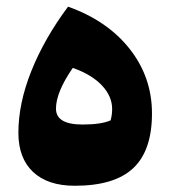

<svg xmlns="http://www.w3.org/2000/svg" viewBox="-20 -562 523 591"><path d="M210 9.8Q127 9.8 81.8 -32.7Q36.6 -75.2 36.6 -153.3Q36.6 -244.1 76.7 -344Q116.7 -443.8 189.5 -541.5Q310.5 -498.5 379.2 -411.4Q447.8 -324.2 447.8 -212.9Q447.8 -98.6 390.1 -44.4Q332.5 9.8 210 9.8ZM204.1 -353Q152.3 -278.3 152.3 -227.5Q152.3 -178.7 233.9 -178.7Q291 -178.7 320.3 -191.4Q325.2 -208 325.2 -226.6Q325.2 -265.6 293.7 -299.1Q262.2 -332.5 204.1 -353Z"/></svg>

Font: Pinar ExtraBold
Style: Regular
Weight: 800
Designer: Amin Abedi
Version: Version 3.000